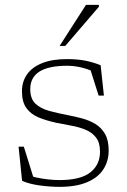

<svg xmlns="http://www.w3.org/2000/svg" viewBox="-20 -736 508 765"><path d="M246.5 -500.5Q289.5 -500.5 321.2 -494Q353 -487.5 381 -476L394 -355H373L336.5 -470L376.5 -440Q337.5 -459 307 -466.5Q276.5 -474 247.5 -474Q174 -474 137.2 -450.8Q100.5 -427.5 100.5 -381Q100.5 -342.5 121.2 -323Q142 -303.5 175.8 -294.2Q209.5 -285 248.5 -277.5Q278 -272 307 -264.2Q336 -256.5 360 -242Q384 -227.5 398.5 -202.2Q413 -177 413 -136.5Q413 -93.5 391.5 -60.8Q370 -28 326.5 -9.8Q283 8.5 217 8.5Q179.5 8.5 137.8 2.8Q96 -3 68 -15.5L54 -151.5H75L116.5 -18L82.5 -41.5Q99.5 -34.5 123 -29.2Q146.5 -24 171.5 -21.2Q196.5 -18.5 216.5 -18.5Q301 -18.5 339.8 -49Q378.5 -79.5 378.5 -131.5Q378.5 -168 362.2 -188.5Q346 -209 320 -219.5Q294 -230 263.2 -235.5Q232.5 -241 203.5 -247Q164.5 -255.5 134 -268Q103.5 -280.5 85.5 -305Q67.5 -329.5 67.5 -372.5Q67.5 -411 87.8 -439.8Q108 -468.5 148 -484.5Q188 -500.5 246.5 -500.5ZM217.5 -553 322.5 -716.5H374V-709L240 -553Z"/></svg>

Font: Newsreader 9pt ExtraLight
Style: Regular
Weight: 250
Designer: Hugues Gentile
Foundry: Production Type
Version: Version 1.003